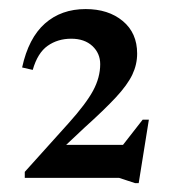

<svg xmlns="http://www.w3.org/2000/svg" viewBox="-20 -698 385 434"><path d="M316.5 -427.5 293.5 -284H285.5L249 -296H36V-309.5L135 -419.5Q174.5 -463.5 190.5 -493.2Q206.5 -523 206.5 -553Q206.5 -577.5 188.8 -594Q171 -610.5 141 -610.5Q110.5 -610.5 87.8 -594.5Q65 -578.5 54 -540L30 -545.5Q44.5 -612 81.5 -644.8Q118.5 -677.5 173.5 -677.5Q225 -677.5 257.5 -650.5Q290 -623.5 290 -577Q290 -552 279 -529Q268 -506 242 -478Q216 -450 171 -409.5L129.5 -370.5H258L302.5 -427.5Z"/></svg>

Font: Newsreader Text Medium
Style: Regular
Weight: 500
Designer: Hugues Gentile
Foundry: Production Type
Version: Version 1.002